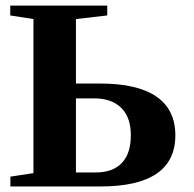

<svg xmlns="http://www.w3.org/2000/svg" viewBox="-20 -675 701 695"><path d="M453.6 -185.1Q453.6 -250.5 418.7 -284.7Q383.8 -318.8 321.8 -318.8H254.9V-50.8H326.7Q388.7 -50.8 421.1 -85.2Q453.6 -119.6 453.6 -185.1ZM254.9 -606V-372.6H342.8Q477.5 -372.6 546.1 -325.4Q614.7 -278.3 614.7 -185.1Q614.7 0 342.8 0H17.6V-35.6L101.1 -48.3V-606L17.1 -619.1V-654.8H368.2V-619.1Z"/></svg>

Font: Tinos
Style: Bold
Weight: 700
Designer: Steve Matteson
Foundry: Monotype Imaging Inc.
Version: Version 1.23